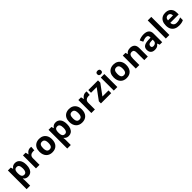

<svg xmlns="http://www.w3.org/2000/svg" viewBox="641 -3110 5700 5700"><g transform="rotate(-45 3490.5 -260.0)"><path d="M382 -556Q474 -556 531 -484.5Q588 -413 588 -274Q588 -181 561 -117.5Q534 -54 487 -22Q440 10 378 10Q339 10 310.5 0Q282 -10 262 -26Q242 -42 227 -60H219Q223 -41 225 -20.5Q227 0 227 20V240H78V-546H199L220 -475H227Q242 -497 263 -515.5Q284 -534 313.5 -545Q343 -556 382 -556ZM334 -437Q295 -437 272 -421Q249 -405 238.5 -372.5Q228 -340 227 -291V-275Q227 -222 237 -185.5Q247 -149 271 -130Q295 -111 336 -111Q370 -111 392 -130Q414 -149 425 -186Q436 -223 436 -276Q436 -356 411.5 -396.5Q387 -437 334 -437Z M1016 -556Q1027 -556 1042 -555Q1057 -554 1066 -552L1055 -412Q1048 -414 1034.5 -415.5Q1021 -417 1011 -417Q982 -417 955 -409.5Q928 -402 906.5 -386Q885 -370 872.5 -343.5Q860 -317 860 -278V0H711V-546H824L846 -454H853Q869 -482 893 -505Q917 -528 948.5 -542Q980 -556 1016 -556Z M1661 -274Q1661 -205.6 1642.5 -153.1Q1623.9 -100.5 1589.5 -63.7Q1555 -27 1506 -8.5Q1457 10 1395.4 10Q1338.2 10 1289.6 -8.5Q1241 -27 1206 -63.5Q1171 -100 1151.5 -153Q1132 -206 1132 -274.2Q1132 -364.7 1164 -427.3Q1196.1 -489.9 1255.9 -522.9Q1315.7 -556 1398 -556Q1475.4 -556 1534.2 -523Q1593 -490 1627 -427.3Q1661 -364.7 1661 -274ZM1284 -273.8Q1284 -220 1295.5 -183.5Q1307 -147 1332 -128.5Q1357 -110 1397 -110Q1437 -110 1461.5 -128.5Q1486 -147 1497.5 -183.5Q1509 -220 1509 -273.6Q1509 -328 1497.5 -364Q1486 -400 1461 -418Q1436.1 -436 1396.3 -436Q1337 -436 1310.5 -395.5Q1284 -355 1284 -273.8Z M2088 -556Q2180 -556 2237 -484.5Q2294 -413 2294 -274Q2294 -181 2267 -117.5Q2240 -54 2193 -22Q2146 10 2084 10Q2045 10 2016.5 0Q1988 -10 1968 -26Q1948 -42 1933 -60H1925Q1929 -41 1931 -20.5Q1933 0 1933 20V240H1784V-546H1905L1926 -475H1933Q1948 -497 1969 -515.5Q1990 -534 2019.5 -545Q2049 -556 2088 -556ZM2040 -437Q2001 -437 1978 -421Q1955 -405 1944.5 -372.5Q1934 -340 1933 -291V-275Q1933 -222 1943 -185.5Q1953 -149 1977 -130Q2001 -111 2042 -111Q2076 -111 2098 -130Q2120 -149 2131 -186Q2142 -223 2142 -276Q2142 -356 2117.5 -396.5Q2093 -437 2040 -437Z M2913 -274Q2913 -205.6 2894.5 -153.1Q2875.9 -100.5 2841.5 -63.7Q2807 -27 2758 -8.5Q2709 10 2647.4 10Q2590.2 10 2541.6 -8.5Q2493 -27 2458 -63.5Q2423 -100 2403.5 -153Q2384 -206 2384 -274.2Q2384 -364.7 2416 -427.3Q2448.1 -489.9 2507.9 -522.9Q2567.7 -556 2650 -556Q2727.4 -556 2786.2 -523Q2845 -490 2879 -427.3Q2913 -364.7 2913 -274ZM2536 -273.8Q2536 -220 2547.5 -183.5Q2559 -147 2584 -128.5Q2609 -110 2649 -110Q2689 -110 2713.5 -128.5Q2738 -147 2749.5 -183.5Q2761 -220 2761 -273.6Q2761 -328 2749.5 -364Q2738 -400 2713 -418Q2688.1 -436 2648.3 -436Q2589 -436 2562.5 -395.5Q2536 -355 2536 -273.8Z M3341 -556Q3352 -556 3367 -555Q3382 -554 3391 -552L3380 -412Q3373 -414 3359.5 -415.5Q3346 -417 3336 -417Q3307 -417 3280 -409.5Q3253 -402 3231.5 -386Q3210 -370 3197.5 -343.5Q3185 -317 3185 -278V0H3036V-546H3149L3171 -454H3178Q3194 -482 3218 -505Q3242 -528 3273.5 -542Q3305 -556 3341 -556Z M3870 0H3439V-88L3692 -432H3454V-546H3861V-449L3615 -114H3870Z M4127 -546V0H3978V-546ZM4053 -760Q4086 -760 4110 -744.5Q4134 -729 4134 -686.8Q4134 -646 4110 -630Q4086 -614 4053 -614Q4018.7 -614 3995.4 -630Q3972 -646 3972 -686.8Q3972 -729 3995.4 -744.5Q4018.7 -760 4053 -760Z M4779 -274Q4779 -205.6 4760.5 -153.1Q4741.9 -100.5 4707.5 -63.7Q4673 -27 4624 -8.5Q4575 10 4513.4 10Q4456.2 10 4407.6 -8.5Q4359 -27 4324 -63.5Q4289 -100 4269.5 -153Q4250 -206 4250 -274.2Q4250 -364.7 4282 -427.3Q4314.1 -489.9 4373.9 -522.9Q4433.7 -556 4516 -556Q4593.4 -556 4652.2 -523Q4711 -490 4745 -427.3Q4779 -364.7 4779 -274ZM4402 -273.8Q4402 -220 4413.5 -183.5Q4425 -147 4450 -128.5Q4475 -110 4515 -110Q4555 -110 4579.5 -128.5Q4604 -147 4615.5 -183.5Q4627 -220 4627 -273.6Q4627 -328 4615.5 -364Q4604 -400 4579 -418Q4554.1 -436 4514.3 -436Q4455 -436 4428.5 -395.5Q4402 -355 4402 -273.8Z M5212 -556Q5300 -556 5353 -508.5Q5406 -461 5406 -356V0H5257V-319Q5257 -378 5236 -407.5Q5215 -437 5169 -437Q5101 -437 5076 -390.5Q5051 -344 5051 -257V0H4902V-546H5016L5036 -476H5044Q5062 -504 5088 -521.5Q5114 -539 5146 -547.5Q5178 -556 5212 -556Z M5783 -557Q5893 -557 5951.5 -509.5Q6010 -462 6010 -364V0H5906L5877 -74H5873Q5850 -45 5825.5 -26Q5801 -7 5769.5 1.5Q5738 10 5692 10Q5644 10 5605.5 -8.5Q5567 -27 5545 -65.5Q5523 -104 5523 -163Q5523 -250 5584 -291.5Q5645 -333 5767 -337L5862 -340V-364Q5862 -407 5839.5 -427Q5817 -447 5777 -447Q5737 -447 5699 -435.5Q5661 -424 5623 -407L5574 -508Q5618 -531 5671.5 -544Q5725 -557 5783 -557ZM5804 -251Q5732 -249 5704 -225Q5676 -201 5676 -162Q5676 -128 5696 -113.5Q5716 -99 5748 -99Q5796 -99 5829 -127.5Q5862 -156 5862 -208V-253Z M6312 0H6163V-760H6312Z M6693 -556Q6769 -556 6823.5 -527Q6878 -498 6908 -443Q6938 -388 6938 -308V-236H6586Q6588 -173 6623.5 -137Q6659 -101 6722 -101Q6775 -101 6818 -111.5Q6861 -122 6907 -144V-29Q6867 -9 6822.5 0.5Q6778 10 6715 10Q6633 10 6570 -20.5Q6507 -51 6471 -113Q6435 -175 6435 -269Q6435 -365 6467.5 -428.5Q6500 -492 6558 -524Q6616 -556 6693 -556ZM6694 -450Q6651 -450 6622.5 -422Q6594 -394 6589 -335H6798Q6798 -368 6786.5 -394Q6775 -420 6752 -435Q6729 -450 6694 -450Z"/></g></svg>

Font: Noto Sans Malayalam
Style: Regular
Weight: 400
Designer: Jelle Bosma - Monotype Design Team
Foundry: Monotype Imaging Inc.
Version: Version 2.103